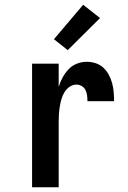

<svg xmlns="http://www.w3.org/2000/svg" viewBox="-20 -788 540 808"><path d="M115 0V-520H227V-422Q233 -443 243.5 -462Q254 -481 268.5 -496.5Q283 -512 303.5 -520Q324 -528 345 -528Q364 -528 382.5 -522Q401 -516 415 -503Q429 -490 438 -473Q447 -456 452 -437.5Q457 -419 458.5 -400Q460 -381 460 -362H348Q348 -374 346.5 -386Q345 -398 340 -408.5Q335 -419 324.5 -425.5Q314 -432 302 -432Q286 -432 272.5 -422.5Q259 -413 251 -399.5Q243 -386 238.5 -370.5Q234 -355 231.5 -339Q229 -323 228 -307.5Q227 -292 227 -276V0ZM265 -577 207 -623 330 -768 401 -712Z"/></svg>

Font: Iosevka Curly
Style: Bold
Weight: 700
Monospace: yes
Designer: Belleve Invis
Foundry: Belleve Invis
Version: Version 22.1.2; ttfautohint (v1.8.4)